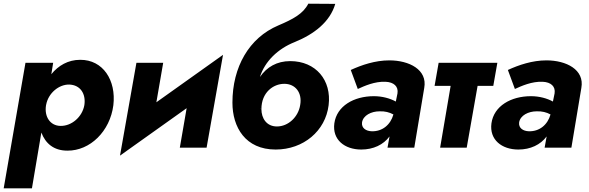

<svg xmlns="http://www.w3.org/2000/svg" viewBox="-32 -800 3193 1040"><path d="M141 220 192 -82C214 -24 258 16 333 16C456 17 564 -89 582 -230C598 -365 526 -477 402 -476C337 -476 284 -445 246 -398L256 -460H106L-12 220ZM425 -231C414 -167 356 -116 294 -118C239 -120 208 -168 217 -228L218 -233C230 -296 287 -343 343 -342C404 -340 434 -291 425 -231Z M852 -460H707L618 43L979 -214L942 0H1087L1176 -503L815 -246Z M1227 -244C1227 -111 1297 10 1461 10C1612 10 1731 -91 1748 -230C1765 -365 1679 -469 1540 -469C1468 -469 1413 -437 1376 -383C1402 -467 1473 -536 1564 -572C1670 -615 1756 -682 1784 -779L1638 -780C1610 -725 1555 -696 1475 -662C1317 -595 1227 -437 1227 -244ZM1384 -209 1379 -210V-211L1384 -209C1384 -299 1448 -346 1508 -346C1568 -346 1606 -298 1594 -231C1584 -167 1530 -115 1468 -115C1412 -115 1384 -159 1384 -209Z M1906 -318C1941 -334 1998 -360 2057 -357C2101 -355 2127 -332 2121 -294L2112 -250C2081 -267 2039 -279 1993 -279C1885 -279 1792 -226 1779 -132C1767 -43 1835 10 1925 10C1990 10 2045 -16 2078 -61L2067 0H2212L2266 -324C2284 -423 2184 -473 2077 -473C2000 -473 1927 -448 1868 -421ZM1929 -137C1935 -175 1979 -197 2024 -197C2053 -198 2077 -192 2099 -180C2083 -123 2038 -87 1981 -89C1951 -90 1925 -106 1929 -137Z M2344 -460 2322 -335H2409L2352 0H2496L2555 -335H2640L2662 -460Z M2757 -318C2792 -334 2849 -360 2908 -357C2952 -355 2978 -332 2972 -294L2963 -250C2932 -267 2890 -279 2844 -279C2736 -279 2643 -226 2630 -132C2618 -43 2686 10 2776 10C2841 10 2896 -16 2929 -61L2918 0H3063L3117 -324C3135 -423 3035 -473 2928 -473C2851 -473 2778 -448 2719 -421ZM2780 -137C2786 -175 2830 -197 2875 -197C2904 -198 2928 -192 2950 -180C2934 -123 2889 -87 2832 -89C2802 -90 2776 -106 2780 -137Z"/></svg>

Font: Jost*
Style: Bold Italic
Weight: 700
Italic angle: -10°
Version: Version 3.7